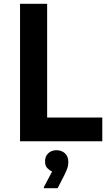

<svg xmlns="http://www.w3.org/2000/svg" viewBox="-20 -740 588 1006"><path d="M85 0V-720H227V-124H516V0ZM253 159Q241 154 228.5 141.5Q216 129 216 106Q216 79 233 63Q250 47 276 47Q302 47 320 63Q338 79 338 109Q338 130 330 149Q322 168 316 180L282 246H210V240Z"/></svg>

Font: Kufam SemiBold
Style: Regular
Weight: 600
Designer: Wael Morcos, Artur Schmal
Foundry: Original Type
Version: Version 1.300; ttfautohint (v1.8.3)